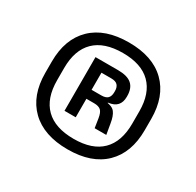

<svg xmlns="http://www.w3.org/2000/svg" viewBox="-95 -754 605 593"><g transform="rotate(30 208.0 -457.5)"><path d="M208.5 -267.5Q123.5 -267.5 77.2 -312.5Q31 -357.5 31 -438V-478Q31 -558.5 77.2 -603.5Q123.5 -648.5 208.5 -648.5Q293.5 -648.5 339.5 -603.5Q385.5 -558.5 385.5 -478V-438Q385.5 -357.5 339.5 -312.5Q293.5 -267.5 208.5 -267.5ZM208.5 -305Q274.5 -305 308.2 -338.5Q342 -372 342 -436.5V-480Q342 -544 308.2 -577.5Q274.5 -611 208.5 -611Q142 -611 108 -577.5Q74 -544 74 -480V-436.5Q74 -372 108 -338.5Q142 -305 208.5 -305ZM290 -366H248.5L243.5 -398.5Q240.5 -417.5 232.8 -424.8Q225 -432 208.5 -432H168V-464H215.5Q231.5 -464 238.5 -471.2Q245.5 -478.5 245.5 -492.5V-497Q245.5 -510 238.8 -517.5Q232 -525 216 -525H167.5V-557.5H221.5Q255 -557.5 270.5 -543.8Q286 -530 286 -502.5V-499Q286 -480 276 -468.8Q266 -457.5 244.5 -455V-450L237 -454.5Q261 -452.5 270.2 -440.5Q279.5 -428.5 283.5 -404ZM181 -366H141V-557.5H181V-453V-439.5Z"/></g></svg>

Font: Anek Devanagari Medium Medium
Style: Regular
Weight: 500
Version: Version 1.003